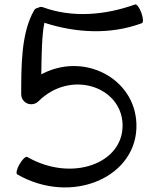

<svg xmlns="http://www.w3.org/2000/svg" viewBox="-20 -822 700 860"><path d="M133 -776C75 -676 75 -529 75 -400C75 -375 95 -355 120 -355C132 -355 144 -360 152 -368C295 -511 523 -436 529 -266C535 -90 302 -4 102 -119C96 -123 80 -109 68 -87C55 -66 51 -45 57 -41C304 101 600 -31 591 -268C584 -472 355 -591 165 -489C166 -562 167 -668 179 -720C321 -674 475 -666 615 -718C623 -720 622 -741 613 -765C605 -788 592 -805 585 -802C451 -754 304 -741 171 -790C164 -792 157 -791 150 -787C143 -786 136 -782 133 -776Z"/></svg>

Font: Nupuram
Style: Regular
Weight: 400
Designer: Santhosh Thottingal (santhosh.thottingal@gmail.com)
Foundry: SMC
Version: Version 1.000